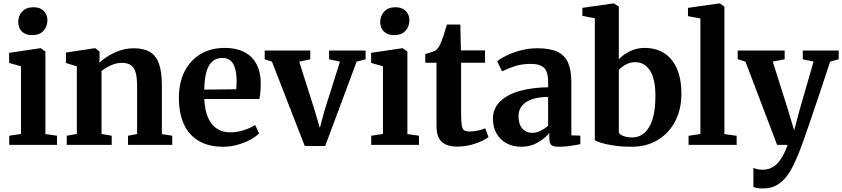

<svg xmlns="http://www.w3.org/2000/svg" viewBox="-20 -839 4878 1112"><path d="M33.5 -53 101.5 -63V-455L33 -474.5V-533L211.5 -559.5H217L243 -540V-62.5L310 -53V0H33.5ZM165 -635.5Q127.5 -635.5 106.5 -657Q85.5 -678.5 85.5 -710Q85.5 -747.5 108.5 -772.2Q131.5 -797 174 -797H175Q212.5 -797 233.5 -775.5Q254.5 -754 254.5 -722.5Q254.5 -685 231.5 -660.2Q208.5 -635.5 166 -635.5Z M425 -63V-455L362 -474V-534.5L526.5 -559.5H532.5L556.5 -540V-501.5L555.5 -475.5Q590.5 -509.5 644.2 -534.5Q698 -559.5 754 -559.5Q813.5 -559.5 849.2 -537.5Q885 -515.5 901.2 -468.5Q917.5 -421.5 917.5 -343.5V-62.5L977.5 -53V0H721.5V-53L774 -62.5V-341Q774 -389.5 765.8 -418.5Q757.5 -447.5 738.5 -461.2Q719.5 -475 686.5 -475Q654 -475 623.5 -461.2Q593 -447.5 568 -428V-63L627 -53V0H366.5V-53Z M1016 -272.5Q1016 -361 1049.5 -426.2Q1083 -491.5 1143 -526.5Q1203 -561.5 1281 -561.5Q1380 -561.5 1433.8 -510Q1487.5 -458.5 1490 -363Q1490 -299 1482 -265.5H1163.5Q1167 -173 1205.5 -122.8Q1244 -72.5 1315.5 -72.5Q1352.5 -72.5 1393 -85.5Q1433.5 -98.5 1457.5 -115.5L1480.5 -66.5Q1463.5 -48.5 1431 -30.5Q1398.5 -12.5 1356.8 -0.8Q1315 11 1273.5 11Q1186.5 11 1128.8 -24.2Q1071 -59.5 1043.5 -123Q1016 -186.5 1016 -272.5ZM1348.5 -322Q1350.5 -350 1350.5 -367.5Q1350.5 -433.5 1331 -468.5Q1311.5 -503.5 1266.5 -503.5Q1219 -503.5 1192.2 -462Q1165.5 -420.5 1163 -320Z M1555 -482 1513 -495.5V-546.5H1777V-495.5L1713 -482L1801.5 -202.5L1832.5 -98L1859.5 -199L1949 -482L1886 -495.5V-546.5H2097.5V-495.5L2045.5 -482L1863.5 6.5H1745Z M2130 -53 2198 -63V-455L2129.5 -474.5V-533L2308 -559.5H2313.5L2339.5 -540V-62.5L2406.5 -53V0H2130ZM2261.5 -635.5Q2224 -635.5 2203 -657Q2182 -678.5 2182 -710Q2182 -747.5 2205 -772.2Q2228 -797 2270.5 -797H2271.5Q2309 -797 2330 -775.5Q2351 -754 2351 -722.5Q2351 -685 2328 -660.2Q2305 -635.5 2262.5 -635.5Z M2508 -109.5V-475.5H2443V-525.5L2464.5 -532.5Q2482 -538 2491 -541.2Q2500 -544.5 2505.5 -549.5Q2515.5 -557.5 2522 -568.5Q2528.5 -579.5 2536 -597.5Q2548.5 -627.5 2568.5 -697H2646L2649.5 -547H2789V-475.5H2650.5V-185Q2650.5 -134.5 2654.5 -112.5Q2658.5 -90.5 2668.8 -84Q2679 -77.5 2702 -77.5Q2723.5 -77.5 2748.2 -83Q2773 -88.5 2790.5 -96L2809 -45Q2781.5 -23.5 2730.8 -6.8Q2680 10 2628.5 10Q2567 10 2537.5 -18.5Q2508 -47 2508 -109.5Z M3154.5 -333.5V-362.5Q3154.5 -400.5 3145.8 -423.2Q3137 -446 3115 -457.5Q3093 -469 3052.5 -469Q3003.5 -469 2964.2 -456.5Q2925 -444 2887.5 -426L2859.5 -484Q2875.5 -498 2910 -515.5Q2944.5 -533 2992.2 -546.2Q3040 -559.5 3092 -559.5Q3165 -559.5 3207.8 -539.5Q3250.5 -519.5 3269.8 -476.5Q3289 -433.5 3289 -362V-55L3341 -53.5V-4Q3318 1 3282.8 6Q3247.5 11 3220.5 11Q3197 11 3184.8 7Q3172.5 3 3167 -7.8Q3161.5 -18.5 3161.5 -39.5V-69.5Q3138.5 -39 3095.5 -14Q3052.5 11 2998 11Q2953 11 2915.8 -8Q2878.5 -27 2856.8 -63.8Q2835 -100.5 2835 -151.5Q2835 -212 2878 -252.8Q2921 -293.5 2993 -313Q3065 -332.5 3154.5 -333.5ZM3154.5 -111.5V-277.5Q3096.5 -277.5 3058 -263Q3019.5 -248.5 3001.2 -223.8Q2983 -199 2983 -167Q2983 -120.5 3004.8 -95Q3026.5 -69.5 3063.5 -69.5Q3084.5 -69.5 3110.2 -81.5Q3136 -93.5 3154.5 -111.5Z M3353 -747V-793.5L3531.5 -819H3536L3564 -801V-495.5Q3588 -522.5 3627.8 -542Q3667.5 -561.5 3714 -561.5Q3776 -561.5 3823.8 -533Q3871.5 -504.5 3899 -444.5Q3926.5 -384.5 3926.5 -294.5Q3926.5 -207 3890.8 -137.5Q3855 -68 3789.8 -28.5Q3724.5 11 3639 11Q3582.5 11 3536.8 4.2Q3491 -2.5 3462.5 -11.5Q3434 -20.5 3425 -27V-733.5ZM3564 -434V-71Q3569.5 -58.5 3591.8 -50.8Q3614 -43 3641.5 -43Q3704.5 -43 3740.2 -104.2Q3776 -165.5 3776 -283.5Q3776 -383.5 3744 -431.2Q3712 -479 3659.5 -479Q3629.5 -479 3604.5 -465.2Q3579.5 -451.5 3564 -434Z M3968 -52.5 4036.5 -63V-732L3964.5 -745.5V-793.5L4145 -819H4150L4175.5 -800.5V-62.5L4246.5 -52.5V0H3968Z M4343.5 243.5V133Q4351 137.5 4365.8 140.8Q4380.5 144 4396.5 144Q4445.5 144 4480 109.8Q4514.5 75.5 4542 0H4480.5L4297.5 -482L4252.5 -496V-546.5H4524.5V-495.5L4455.5 -482.5L4545 -199L4579.5 -84L4610 -198.5L4692 -482.5L4629.5 -495.5V-546.5H4837.5V-495.5L4788 -482.5Q4733 -314.5 4680.2 -160Q4627.5 -5.5 4619.5 13.5Q4588 97.5 4558.8 148.5Q4529.5 199.5 4490.8 226Q4452 252.5 4398 252.5Q4360.5 252.5 4343.5 243.5Z"/></svg>

Font: Merriweather Text
Style: Bold
Weight: 700
Designer: Eben Sorkin
Foundry: Eben Sorkin
Version: Version 2.100